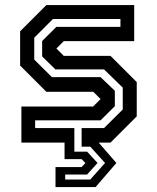

<svg xmlns="http://www.w3.org/2000/svg" viewBox="-20 -560 616 754"><path d="M198 174.5V96H300.5L315.5 80L300.5 65H233.5V0H64V-141.5H345.5L375 -171L346.5 -199.5H162L59 -302.5V-437L162 -540H507V-398.5H230.5L201.5 -369.5L230.5 -340.5H414L517 -237.5V-103L414 0H367.5L437 80L355.5 174.5ZM236 145H334.5L392.5 80L334.5 16H300.5V-57H388.5L462 -130V-216L388.5 -287.5H197.5L145.5 -338.5V-399L201.5 -454.5H453V-485.5H188L114.5 -412V-326L184 -257H375L431 -203.5V-143L375 -87.5H118V-57H272V35.5H322L363 80L322 125.5H236Z"/></svg>

Font: Tourney SemiBold
Style: Regular
Weight: 600
Version: Version 1.015